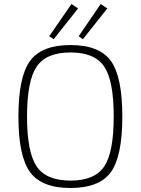

<svg xmlns="http://www.w3.org/2000/svg" viewBox="-20 -927 704 959"><path d="M370 -885 248 -731 226 -746 337 -907ZM516 -885 394 -731 373 -746 483 -907ZM130 -622.5Q188 -702 332 -702Q476 -702 533.5 -623Q591 -544 591 -345Q591 -146 533.5 -67Q476 12 332 12Q188 12 130 -67.5Q72 -147 72 -345Q72 -543 130 -622.5ZM500.5 -594.5Q453 -665 332 -665Q211 -665 163 -594Q115 -523 115 -345Q115 -167 163 -96Q211 -25 332 -25Q453 -25 500.5 -95.5Q548 -166 548 -345Q548 -524 500.5 -594.5Z"/></svg>

Font: Exo 2.0 Extra Light
Style: Regular
Weight: 250
Designer: Natanael Gama
Version: Version 1.001;PS 001.001;hotconv 1.0.70;makeotf.lib2.5.58329